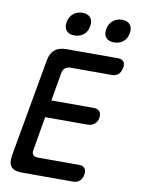

<svg xmlns="http://www.w3.org/2000/svg" viewBox="-101 -1016 802 1084"><g transform="rotate(10 300.0 -474.0)"><path d="M195 -430H438Q461 -430 472 -416.5Q483 -403 479 -380Q476 -358 459.5 -344.5Q443 -331 420 -331H177L144 -139Q140 -119 148.5 -109Q157 -99 177 -99H413Q436 -99 445.5 -85.5Q455 -72 451 -49Q447 -27 433 -13.5Q419 0 396 0H100Q57 0 40 -20.5Q23 -41 30 -84L130 -646Q137 -689 161.5 -709.5Q186 -730 229 -730H525Q548 -730 557.5 -716.5Q567 -703 562 -681Q558 -658 544 -644.5Q530 -631 507 -631H270Q250 -631 238.5 -621Q227 -611 223 -591ZM486 -814Q455 -814 440 -831.5Q425 -849 430 -880Q435 -911 457 -929.5Q479 -948 510 -948Q541 -948 556 -929.5Q571 -911 565 -880Q560 -849 538.5 -831.5Q517 -814 486 -814ZM259 -814Q228 -814 213 -831.5Q198 -849 203 -880Q208 -911 230 -929.5Q252 -948 283 -948Q314 -948 329 -929.5Q344 -911 338 -880Q333 -849 311.5 -831.5Q290 -814 259 -814Z"/></g></svg>

Font: Maple Mono Medium
Style: Italic
Weight: 500
Italic angle: -10°
Monospace: yes
Designer: subframe7536
Version: Version 7.000